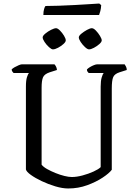

<svg xmlns="http://www.w3.org/2000/svg" viewBox="-20 -1069 777 1089"><path d="M367 0Q334 0 294 -12Q254 -24 217 -41.5Q180 -59 155 -77Q130 -95 127 -108V-578Q127 -613 133 -631.5Q139 -650 144 -655H57Q54 -658 50.5 -662.5Q47 -667 46 -675Q51 -681 62.5 -687.5Q74 -694 86 -699Q98 -704 103 -704H289Q293 -700 297.5 -692Q302 -684 303 -672L262 -659Q232 -649 224 -630.5Q216 -612 216 -572V-135Q226 -122 247.5 -110Q269 -98 295 -87.5Q321 -77 345.5 -71Q370 -65 387 -65Q415 -65 448.5 -74Q482 -83 510.5 -96Q539 -109 551 -121V-578Q551 -611 557 -630.5Q563 -650 568 -655H483Q480 -658 476.5 -662.5Q473 -667 473 -675Q478 -681 489.5 -688Q501 -695 512.5 -699.5Q524 -704 530 -704H687Q690 -700 694.5 -691.5Q699 -683 699 -672L658 -659Q630 -650 622 -631.5Q614 -613 614 -567V-106Q599 -86 562 -61.5Q525 -37 474.5 -18.5Q424 0 367 0ZM485 -789Q476 -789 462 -802Q448 -815 437.5 -831Q427 -847 427 -857Q427 -866 441.5 -878Q456 -890 473.5 -899.5Q491 -909 501 -909Q511 -909 524 -895.5Q537 -882 547 -865.5Q557 -849 557 -840Q557 -831 543.5 -819Q530 -807 513 -798Q496 -789 485 -789ZM280 -789Q272 -789 258 -801.5Q244 -814 233 -830.5Q222 -847 222 -857Q222 -866 237 -878.5Q252 -891 270 -900Q288 -909 298 -909Q307 -909 320 -896Q333 -883 343 -866.5Q353 -850 353 -840Q353 -831 339.5 -819Q326 -807 309 -798Q292 -789 280 -789ZM226 -984Q226 -1004 230 -1017.5Q234 -1031 238 -1035Q269 -1035 313.5 -1036.5Q358 -1038 404 -1040.5Q450 -1043 488 -1045.5Q526 -1048 543 -1049L554 -1040Q553 -1021 549 -1006Q545 -991 542 -984Z"/></svg>

Font: Texturina Light
Style: Regular
Weight: 300
Designer: Guillermo Torres Carreño
Foundry: Omnibus-Type
Version: Version 1.002; ttfautohint (v1.8.3)